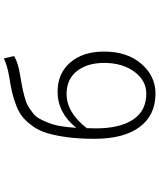

<svg xmlns="http://www.w3.org/2000/svg" viewBox="69 -918 861 1040"><g transform="rotate(-90 500.0 -398.5)"><path d="M512.7 -37.1Q583 -37.1 630.9 -101.6Q678.7 -166 678.7 -265.6Q678.7 -356.4 634.8 -412.6Q590.8 -468.8 510.7 -468.8Q410.2 -468.8 325.2 -359.4Q324.2 -344.7 324.2 -310.5Q324.2 -180.7 371.6 -108.9Q418.9 -37.1 512.7 -37.1ZM703.1 -808.6 715.8 -752.9Q679.7 -731.4 613.3 -720.7Q572.3 -713.9 549.8 -709.5Q527.3 -705.1 496.1 -696.8Q464.8 -688.5 448.2 -679.2Q431.6 -669.9 410.2 -653.8Q388.7 -637.7 377.4 -617.2Q366.2 -596.7 354.5 -567.9Q342.8 -539.1 336.4 -501.5Q330.1 -463.9 327.1 -416Q408.2 -517.6 522.5 -517.6Q622.1 -517.6 681.2 -448.7Q740.2 -379.9 740.2 -265.6Q740.2 -140.6 673.8 -64Q607.4 12.7 512.7 12.7Q395.5 12.7 331.5 -73.2Q267.6 -159.2 267.6 -318.4Q267.6 -398.4 275.9 -461.9Q284.2 -525.4 297.4 -570.8Q310.5 -616.2 334.5 -649.9Q358.4 -683.6 382.8 -704.6Q407.2 -725.6 445.8 -740.7Q484.4 -755.9 518.1 -763.7Q551.8 -771.5 601.6 -779.3Q662.1 -789.1 703.1 -808.6Z"/></g></svg>

Font: Gen Shin Gothic Monospace Light
Style: Regular
Weight: 300
Designer: [Source Han Sans]
Ryoko NISHIZUKA  (kana & ideographs); Paul D. Hunt (Latin, Greek & Cyrillic); Wenlong ZHANG  (bopomofo
Version: Version 1.002.20150607